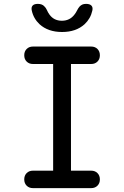

<svg xmlns="http://www.w3.org/2000/svg" viewBox="-20 -970 640 990"><path d="M346 -90H450Q470 -90 482.5 -77.5Q495 -65 495 -45Q495 -25 482.5 -12.5Q470 0 450 0H150Q130 0 117.5 -12.5Q105 -25 105 -45Q105 -65 117.5 -77.5Q130 -90 150 -90H254V-640H150Q130 -640 117.5 -652.5Q105 -665 105 -685Q105 -705 117.5 -717.5Q130 -730 150 -730H450Q470 -730 482.5 -717.5Q495 -705 495 -685Q495 -665 482.5 -652.5Q470 -640 450 -640H346ZM144 -915Q140 -932 148 -941Q156 -950 175 -950Q186 -950 194 -947Q202 -944 207 -939Q217 -930 222 -918Q227 -906 235 -895Q258 -863 299 -863Q340 -863 364 -895Q372 -905 377.5 -916.5Q383 -928 391 -937Q397 -943 404.5 -946.5Q412 -950 424 -950Q443 -950 451.5 -941Q460 -932 456 -915Q447 -874 416 -845Q372 -805 300 -805Q228 -805 184 -845Q153 -874 144 -915Z"/></svg>

Font: Maple Mono NF CN
Style: Regular
Weight: 400
Monospace: yes
Designer: subframe7536
Version: Version 7.000